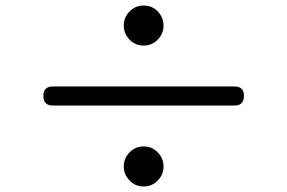

<svg xmlns="http://www.w3.org/2000/svg" viewBox="-20 -723 1040 695"><path d="M500 -48Q469 -48 449 -70Q428 -91 428 -120.5Q428 -150 449 -171.5Q470 -193 500 -193Q530 -193 551 -171.5Q572 -150 572 -120.5Q572 -91 551 -69.5Q530 -48 500 -48ZM171 -341Q137 -341 137 -376Q137 -410 171 -410H829Q863 -410 863 -376Q863 -341 829 -341H500ZM500 -558Q470 -558 449 -579.5Q428 -601 428 -630.5Q428 -660 449 -681.5Q470 -703 500 -703Q530 -703 551 -682Q572 -659 572 -630Q572 -601 551 -579.5Q530 -558 500 -558Z"/></svg>

Font: GenSenRounded JP R
Style: Regular
Weight: 400
Version: Version 1.501;PS 1;hotconv 16.6.51;makeotf.lib2.5.65220